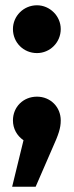

<svg xmlns="http://www.w3.org/2000/svg" viewBox="-20 -530 280 727"><path d="M120 -510C69 -510 29 -469 29 -420C29 -369 69 -329 120 -329C169 -329 210 -369 210 -420C210 -469 169 -510 120 -510ZM120 -164C68 -164 29 -125 29 -74C29 -43 44 -16 69 1L26 177H115L178 32C202 -21 210 -45 210 -74C210 -125 171 -164 120 -164Z"/></svg>

Font: Fira Sans
Style: Bold
Weight: 700
Designer: Carrois Corporate & Edenspiekermann AG
Foundry: Carrois Corporate GbR & Edenspiekermann AG
Version: Version 4.203